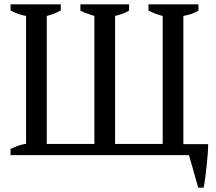

<svg xmlns="http://www.w3.org/2000/svg" viewBox="-20 -720 1001 891"><path d="M29 0V-29Q45 -37 62 -43Q79 -49 101 -53V-646Q66 -652 29 -671V-700H262V-671Q248 -664 232.5 -657.5Q217 -651 197 -646V-52H418V-646Q400 -652 383.5 -657.5Q367 -663 353 -671V-700H579V-671Q567 -663 550.5 -657Q534 -651 514 -646V-52H735V-646Q699 -655 669 -671V-700H901V-671Q872 -653 831 -646V-51H946Q946 -31 944 -5Q942 21 939 49Q936 77 932.5 104Q929 131 925 151H900L857 0Z"/></svg>

Font: PT Serif
Style: Regular
Weight: 400
Designer: A.Korolkova, O.Umpeleva, V.Yefimov
Foundry: ParaType Ltd
Version: Version 1.000W OFL; ttfautohint (v1.6)